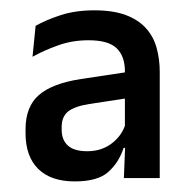

<svg xmlns="http://www.w3.org/2000/svg" viewBox="-20 -666 372 372"><path d="M220 -321 223 -395 222 -400.5V-500.5V-528Q222 -557 206 -572.5Q190 -588 151.5 -588Q120 -588 92.8 -578.2Q65.5 -568.5 43 -556L49 -616Q69.5 -627.5 98 -636.8Q126.5 -646 163 -646Q199 -646 223.2 -637Q247.5 -628 262.2 -612Q277 -596 283.2 -574Q289.5 -552 289.5 -526.5V-321ZM125 -314.5Q78.5 -314.5 54 -338.8Q29.5 -363 29.5 -408V-415.5Q29.5 -459.5 55.5 -482Q81.5 -504.5 137.5 -513L230.5 -527L235 -477L153 -464.5Q124.5 -460 112 -450Q99.5 -440 99.5 -420V-414.5Q99.5 -395 111.5 -384Q123.5 -373 149 -373Q177 -373 197 -388.5Q217 -404 223.5 -427L231.5 -379.5H219.5Q210.5 -351.5 190 -333Q169.5 -314.5 125 -314.5Z"/></svg>

Font: Anek Bangla Medium
Style: Regular
Weight: 500
Designer: Sulekha Rajkumar (Bangla), Yesha Goshar (Latin)
Foundry: Ek Type
Version: Version 1.003